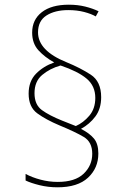

<svg xmlns="http://www.w3.org/2000/svg" viewBox="-20 -786 540 818"><path d="M245 -272Q190 -294 158.5 -317Q127 -340 127 -389Q127 -439 159.5 -466.5Q192 -494 238 -507Q312 -482 349 -451Q386 -420 386 -369Q386 -323 360.5 -293Q335 -263 303 -249ZM399 -132Q399 -173 380.5 -195.5Q362 -218 325 -237Q362 -257 386.5 -290Q411 -323 411 -372Q411 -439 366.5 -468Q322 -497 263 -521Q142 -570 142 -648Q142 -697 178 -720Q214 -743 271 -743Q308 -743 338.5 -735Q369 -727 388 -716L400 -738Q375 -750 343 -758Q311 -766 273 -766Q199 -766 158 -734Q117 -702 117 -647Q117 -601 144 -571.5Q171 -542 211 -520Q165 -504 133.5 -472Q102 -440 102 -387Q102 -330 139 -303Q176 -276 233 -252Q301 -224 337 -202.5Q373 -181 373 -131Q373 -81 336.5 -46Q300 -11 226 -11Q189 -11 153 -20.5Q117 -30 89 -45V-17Q112 -6 148.5 3Q185 12 225 12Q311 12 355 -29Q399 -70 399 -132Z"/></svg>

Font: Noto Sans Mono UI Condensed Thin
Style: Regular
Weight: 250
Width: 3
Designer: Monotype Design team
Foundry: Monotype Imaging Inc.
Version: 1.000